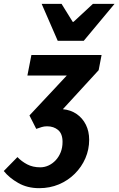

<svg xmlns="http://www.w3.org/2000/svg" viewBox="-83 -782 616 998"><path d="M120.8 196.1Q59.1 196.1 11.9 169.1Q-35.3 142.2 -63.4 106.9L7.7 34.5Q29 56.9 58.2 72.3Q87.4 87.7 126.1 87.7Q148.8 87.7 169.4 78.1Q190.1 68.5 206.4 51.1Q222.7 33.7 232.4 9.6Q242.1 -14.5 242.1 -44.4Q242.1 -86.8 219.1 -106.1Q196.2 -125.5 161.9 -125.5Q146.5 -125.5 134.3 -121.7Q122.1 -117.8 105.4 -112.1L70.1 -181.9L264.2 -389.4H59.4L80.2 -496.1H445L429.8 -417.2L243.7 -214.4Q284.6 -210.6 315.4 -189.4Q346.1 -168.2 363.3 -133.8Q380.5 -99.4 380.5 -55.3Q380.5 -5.1 360.9 40.4Q341.3 85.8 305.8 121.1Q270.4 156.4 223.2 176.3Q176 196.1 120.8 196.1ZM217 -570 133.5 -761.9H237L295 -668.3H299L400 -761.9H512.4L352.4 -570Z"/></svg>

Font: Source Sans 3 VF
Style: Italic
Weight: 200
Italic angle: -11°
Designer: Paul D. Hunt
Foundry: Adobe Systems Incorporated
Version: Version 3.042;hotconv 1.0.118;makeotfexe 2.5.65603